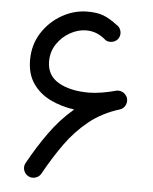

<svg xmlns="http://www.w3.org/2000/svg" viewBox="-49 -664 593 742"><g transform="rotate(5 247.0 -293.0)"><path d="M87.4 31.7Q74.7 24.4 70.3 10Q65.9 -4.4 73.2 -17.6Q107.4 -80.1 148.4 -137.7Q189.5 -195.3 242.2 -240.2Q191.9 -247.1 149.4 -267.6Q106.9 -288.1 81.3 -325Q55.7 -361.8 55.7 -416.5Q55.7 -475.6 85.4 -522Q115.2 -568.4 162.4 -595Q209.5 -621.6 261.2 -621.6Q298.8 -621.6 323.5 -612.1Q348.1 -602.5 376.5 -580.6Q389.6 -573.2 393.6 -558.6Q397.5 -543.9 390.6 -531.2Q383.3 -518.1 368.4 -514.2Q353.5 -510.3 340.8 -517.1Q322.3 -533.2 303.7 -541Q285.2 -548.8 261.7 -548.8Q231.4 -548.8 200.7 -532Q169.9 -515.1 149.7 -485.4Q129.4 -455.6 129.4 -417.5Q129.4 -362.8 174.8 -336.4Q220.2 -310.1 292.5 -310.1Q315.4 -310.1 344.2 -314.9Q373 -319.8 395.5 -326.2Q407.2 -329.6 418.7 -325.4Q430.2 -321.3 436.5 -311.5Q439.5 -308.1 440.9 -303.7Q442.4 -299.8 442.9 -295.4Q444.3 -284.2 439 -273.9Q439 -273.9 438.5 -272.9Q438.5 -272.5 438 -272Q431.6 -260.7 419.4 -256.3Q351.6 -235.8 301 -195.3Q250.5 -154.8 211.4 -100.1Q172.4 -45.4 137.7 17.6Q130.4 30.8 115.5 34.9Q100.6 39.1 87.4 31.7Z"/></g></svg>

Font: Mikhak-FD Regular
Style: FD-Regular
Weight: 400
Designer: Amin Abedi
Version: Version 3.2